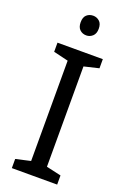

<svg xmlns="http://www.w3.org/2000/svg" viewBox="-172 -971 683 1027"><g transform="rotate(20 169.5 -457.5)"><path d="M298 0H40V-52L124 -71V-642L40 -662V-714H298V-662L214 -642V-71L298 -52ZM171 -915Q191 -915 206.5 -901.5Q222 -888 222 -859Q222 -831 206.5 -817Q191 -803 171 -803Q149 -803 134 -817Q119 -831 119 -859Q119 -888 134 -901.5Q149 -915 171 -915Z"/></g></svg>

Font: Noto Sans Gujarati
Style: Regular
Weight: 400
Designer: Jelle Bosma - Monotype Design Team, Universal Thirst
Foundry: Monotype Imaging Inc.
Version: Version 2.102